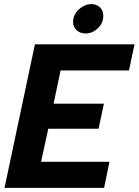

<svg xmlns="http://www.w3.org/2000/svg" viewBox="-20 -915 675 935"><path d="M336 -808Q336 -843 364 -869Q392 -895 426 -895Q451 -895 467 -879Q483 -863 483 -838Q483 -803 456.5 -777.5Q430 -752 396 -752Q370 -752 353 -768Q336 -784 336 -808ZM150 -699H635L608 -572H275L241 -410H486L460 -288H215L180 -127H513L487 0H2Z"/></svg>

Font: Prompt Semibold
Style: Italic
Weight: 600
Italic angle: -12°
Designer: Katatrad Team
Foundry: CadsonDemak
Version: Version 1.000